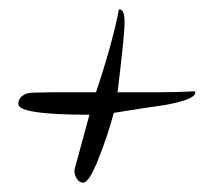

<svg xmlns="http://www.w3.org/2000/svg" viewBox="-20 -457 446 410"><path d="M235 -437Q246 -437 246 -409.5Q246 -382 231 -260H248Q273 -260 316.5 -260Q360 -260 396 -262Q397 -260 397 -259Q397 -245 334 -233Q297 -228 223 -216Q210 -167 190 -117Q170 -67 158 -67Q148 -67 142.5 -78Q137 -89 140 -98L171 -212Q19 -212 19 -235Q19 -245 27.5 -252Q36 -259 48 -259Q60 -259 92 -260H185Q220 -364 234 -437Q235 -437 235 -437Z"/></svg>

Font: Alex Brush
Style: Regular
Weight: 400
Designer: Robert E. Leuschke
Foundry: Robert E. Leuschke
Version: Version 1.003